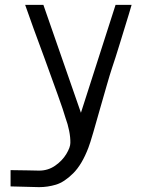

<svg xmlns="http://www.w3.org/2000/svg" viewBox="-20 -570 640 790"><path d="M93.5 131 141 132Q178 132 207.2 111.5Q236.5 91 253 63.5Q269.5 36 269.5 18Q270 -4.5 264.5 -32Q259 -59.5 249.5 -85Q242 -112 217.2 -181Q192.5 -250 164 -328Q112.5 -466.5 83.5 -550H158.5L313 -106L455.5 -550H521.5Q513.5 -524 510 -511Q491.5 -451 473 -390.5Q454.5 -330 440.5 -289Q432.5 -265 419 -218Q405.5 -171 392 -124Q377.5 -72.5 363.8 -25.2Q350 22 344 37Q317.5 107 281 143.2Q244.5 179.5 210.2 189.8Q176 200 141 200L23.5 197V130Z"/></svg>

Font: JuliaMono Light
Style: Regular
Weight: 300
Monospace: yes
Designer: cormullion
Foundry: corm
Version: Version 0.054; ttfautohint (v1.8.4)